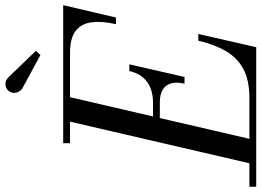

<svg xmlns="http://www.w3.org/2000/svg" viewBox="-200 -860 1015 746"><g transform="rotate(-90 308.0 -487.5)"><path d="M40 0 214 -750H309L135 0ZM-45 0V-26.5H300Q368.5 -26.5 412 -49.8Q455.5 -73 481.5 -117.2Q507.5 -161.5 522.5 -225H548.5L497 0ZM355.5 -278.5Q363 -312 355.8 -333.2Q348.5 -354.5 330 -364.5Q311.5 -374.5 283 -374.5H212V-401H283Q311.5 -401 336.2 -410Q361 -419 379 -439.2Q397 -459.5 404.5 -493H430.5L381.5 -278.5ZM586.5 -545Q599 -598.5 594 -638.8Q589 -679 560.8 -701.2Q532.5 -723.5 474 -723.5H124V-750H660.5L612.5 -545ZM466.5 -838.5 337.5 -908.5Q329.5 -913.5 324.8 -921.8Q320 -930 319.8 -939.8Q319.5 -949.5 324 -957.5Q327.5 -963.5 333.8 -968Q340 -972.5 347.8 -974Q355.5 -975.5 363.8 -973Q372 -970.5 380 -963L483 -856Z"/></g></svg>

Font: Bodoni Moda 9pt
Style: Italic
Weight: 400
Italic angle: -13°
Designer: Owen Earl
Foundry: indestructible type
Version: Version 2.005